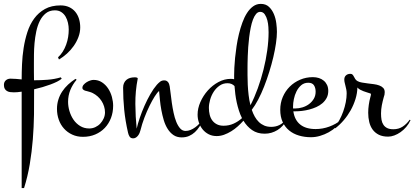

<svg xmlns="http://www.w3.org/2000/svg" viewBox="-30 -688 2132 988"><path d="M287.6 -283.2Q278.8 -275.4 263.7 -267.8Q248.5 -260.3 229.5 -253.2Q210.4 -246.1 188.7 -239.7Q167 -233.4 145.5 -228.5Q146 -164.1 145 -99.6Q144 -35.2 138.9 29.1Q133.8 93.3 123.3 156.2Q112.8 219.2 93.8 279.8H81.5V-216.3Q69.3 -214.4 59.1 -213.6Q48.8 -212.9 41 -212.9Q31.2 -212.9 22.2 -214.1Q13.2 -215.3 6.1 -219.5Q-1 -223.6 -5.4 -231Q-9.8 -238.3 -9.8 -251Q-9.8 -266.1 0 -274.7Q9.8 -283.2 23.9 -283.2Q38.1 -283.2 52.5 -282Q66.9 -280.8 81.5 -279.3V-280.8Q81.5 -315.4 83.3 -357.2Q85 -398.9 91.6 -440.9Q98.1 -482.9 110.8 -522.5Q123.5 -562 145.8 -592.5Q168 -623 201.2 -641.6Q234.4 -660.2 281.7 -660.2Q306.6 -660.2 325.7 -651.4Q344.7 -642.6 357.4 -627.2Q370.1 -611.8 376.5 -591.1Q382.8 -570.3 382.8 -546.9Q382.8 -521.5 373.5 -497.1Q364.3 -472.7 349.1 -451.2Q334 -429.7 314.2 -411.9Q294.4 -394 273.4 -381.8L268.6 -393.1Q282.7 -405.8 293.2 -422.6Q303.7 -439.5 310.5 -458.5Q317.4 -477.5 320.6 -497.3Q323.7 -517.1 323.7 -536.1Q323.7 -552.7 319.8 -570.3Q315.9 -587.9 307.6 -602.3Q299.3 -616.7 285.6 -625.7Q272 -634.8 252.4 -634.8Q224.6 -634.8 205.8 -619.6Q187 -604.5 175 -580.6Q163.1 -556.6 156.7 -526.4Q150.4 -496.1 147.7 -466.1Q145 -436 144.8 -408.7Q144.5 -381.3 144.5 -362.8Q144.5 -340.8 144.5 -318.8Q144.5 -296.9 145 -274.9Q178.7 -274.9 214.6 -277.6Q250.5 -280.3 282.7 -290Z M552.2 -144Q552.2 -109.9 541 -80.6Q529.8 -51.3 509.3 -29.8Q488.8 -8.3 460.2 3.9Q431.6 16.1 397 16.1Q366.2 16.1 341.6 4.6Q316.9 -6.8 299.3 -26.4Q281.7 -45.9 272.5 -72Q263.2 -98.1 263.2 -127.9Q263.2 -152.8 270.3 -175.3Q277.3 -197.8 290 -217Q302.7 -236.3 320.3 -252.7Q337.9 -269 358.4 -282.2L364.3 -277.8Q343.8 -253.9 332 -225.1Q320.3 -196.3 320.3 -164.1Q320.3 -140.6 327.4 -116.5Q334.5 -92.3 348.1 -72.3Q361.8 -52.2 382.3 -39.6Q402.8 -26.9 429.2 -26.9Q445.8 -26.9 460.4 -33.7Q475.1 -40.5 486.1 -52.2Q497.1 -64 503.7 -78.9Q510.3 -93.8 510.3 -109.9Q510.3 -125.5 505.6 -140.4Q501 -155.3 492.7 -168.2Q484.4 -181.2 472.7 -191.7Q460.9 -202.1 447.3 -209Q439.5 -212.9 432.4 -214.8Q425.3 -216.8 417 -219.2Q413.6 -219.7 409.7 -220.9Q405.8 -222.2 402.3 -223.9Q398.9 -225.6 396.5 -228.5Q394 -231.4 394 -235.8Q394 -244.6 400.4 -252Q406.7 -259.3 415.5 -264.9Q424.3 -270.5 434.1 -273.7Q443.8 -276.9 451.2 -276.9Q476.1 -276.9 495.1 -264.2Q514.2 -251.5 526.9 -231.9Q539.6 -212.4 545.9 -189Q552.2 -165.5 552.2 -144Z M1016.1 -69.8Q1006.8 -52.2 996.3 -36.1Q985.8 -20 972.7 -7.8Q959.5 4.4 942.9 11.7Q926.3 19 904.8 19Q880.4 19 862.8 7.1Q845.2 -4.9 832.8 -24.7Q820.3 -44.4 812.7 -69.8Q805.2 -95.2 800.3 -121.6Q795.4 -147.9 793 -173.6Q790.5 -199.2 788.6 -219.7Q779.3 -212.4 766.1 -191.7Q752.9 -170.9 739.3 -143.1Q725.6 -115.2 713.1 -82.5Q700.7 -49.8 692.9 -18.1Q691.4 -11.2 688.2 -3.9Q685.1 3.4 680.4 9.5Q675.8 15.6 669.4 19.8Q663.1 23.9 655.3 23.9Q642.6 23.9 637 15.1Q631.3 6.3 628.9 -4.9Q614.7 -66.9 609.1 -123.5Q603.5 -180.2 603.5 -236.8Q603.5 -250.5 608.2 -260.5Q612.8 -270.5 620.6 -277.1Q628.4 -283.7 639.2 -286.9Q649.9 -290 661.6 -290Q663.1 -290 666.3 -290Q669.4 -290 672.4 -289.3Q675.3 -288.6 677.2 -287.1Q679.2 -285.6 678.7 -283.2Q666 -219.2 666.5 -153.1Q667 -86.9 673.3 -25.9Q678.7 -50.3 689.2 -81.3Q699.7 -112.3 713.6 -143.8Q727.5 -175.3 743.9 -203.9Q760.3 -232.4 777.3 -252Q785.6 -261.2 794.2 -267.8Q802.7 -274.4 815.4 -274.4Q822.8 -274.4 827.6 -271.5Q832.5 -268.6 835.7 -264.2Q838.9 -259.8 840.6 -254.2Q842.3 -248.5 843.3 -243.2Q845.7 -229 848.1 -206.5Q850.6 -184.1 854.2 -158.7Q857.9 -133.3 863.3 -107.7Q868.7 -82 877 -61.3Q885.3 -40.5 897 -27.3Q908.7 -14.2 924.8 -14.2Q938 -14.2 950.4 -19.3Q962.9 -24.4 974.1 -32.5Q985.4 -40.5 995.1 -51Q1004.9 -61.5 1012.7 -71.8Z M1443.8 -69.8Q1436 -53.7 1424.3 -40.8Q1412.6 -27.8 1397.9 -18.8Q1383.3 -9.8 1366.7 -4.9Q1350.1 0 1332 0Q1293.9 0 1267.3 -18.6Q1240.7 -37.1 1222.7 -66.9Q1209.5 -52.2 1193.6 -37.8Q1177.7 -23.4 1159.9 -12.5Q1142.1 -1.5 1123 5.4Q1104 12.2 1085 12.2Q1062 12.2 1043.9 2.9Q1025.9 -6.3 1013.2 -21.7Q1000.5 -37.1 993.7 -56.9Q986.8 -76.7 986.8 -98.1Q986.8 -130.4 1001.2 -163.1Q1015.6 -195.8 1039.3 -222.4Q1063 -249 1093.8 -265.6Q1124.5 -282.2 1157.7 -282.2Q1167.5 -282.2 1174.8 -280.3V-300.8Q1174.8 -314.9 1175.8 -338.4Q1176.8 -361.8 1179.7 -390.4Q1182.6 -418.9 1187.3 -450.4Q1191.9 -481.9 1199.5 -512.9Q1207 -543.9 1217.3 -572Q1227.5 -600.1 1241.2 -621.3Q1254.9 -642.6 1272.5 -655.3Q1290 -668 1312 -668Q1337.9 -668 1354 -652.8Q1370.1 -637.7 1379.4 -615.5Q1388.7 -593.3 1391.8 -568.4Q1395 -543.5 1395 -523.9Q1395 -498.5 1390.1 -465.1Q1385.3 -431.6 1376.5 -394.3Q1367.7 -356.9 1355.5 -317.9Q1343.3 -278.8 1329.1 -242.7Q1314.9 -206.5 1298.6 -175.5Q1282.2 -144.5 1265.6 -123Q1272 -104 1281 -87.9Q1290 -71.8 1302.2 -60.1Q1314.5 -48.3 1330.1 -41.7Q1345.7 -35.2 1365.7 -35.2Q1411.6 -35.2 1440.9 -71.8ZM1243.7 -341.8Q1243.7 -324.2 1243.7 -301Q1243.7 -277.8 1244.9 -252Q1246.1 -226.1 1249.3 -199Q1252.4 -171.9 1258.8 -146.5Q1279.3 -186 1296.4 -233.2Q1313.5 -280.3 1325.9 -329.8Q1338.4 -379.4 1345.2 -428.7Q1352.1 -478 1352.1 -522Q1352.1 -531.2 1351.1 -548.8Q1350.1 -566.4 1345.7 -583.7Q1341.3 -601.1 1332.5 -614Q1323.7 -627 1308.6 -627Q1296.9 -627 1287.6 -616Q1278.3 -605 1271.5 -586.7Q1264.6 -568.4 1260 -544.9Q1255.4 -521.5 1252.2 -496.1Q1249 -470.7 1247.3 -445.8Q1245.6 -420.9 1244.9 -399.7Q1244.1 -378.4 1243.9 -363Q1243.7 -347.7 1243.7 -341.8ZM1120.6 -41Q1148.4 -41 1172.1 -51.8Q1195.8 -62.5 1215.3 -80.1Q1206.1 -98.1 1199.5 -118.9Q1192.9 -139.6 1188.2 -160.9Q1183.6 -182.1 1180.9 -203.6Q1178.2 -225.1 1176.8 -245.1Q1170.9 -251.5 1162.1 -255.6Q1153.3 -259.8 1140.6 -259.8Q1117.7 -259.8 1099.9 -247.3Q1082 -234.9 1069.8 -216.1Q1057.6 -197.3 1051.3 -175Q1044.9 -152.8 1044.9 -132.8Q1044.9 -114.3 1049.1 -97.4Q1053.2 -80.6 1062.5 -68.1Q1071.8 -55.7 1086.2 -48.3Q1100.6 -41 1120.6 -41Z M1731 -69.8Q1718.3 -51.3 1700.4 -35.2Q1682.6 -19 1661.4 -7.3Q1640.1 4.4 1616.9 11.2Q1593.8 18.1 1570.3 18.1Q1537.1 18.1 1508.3 9.5Q1479.5 1 1458 -16.6Q1436.5 -34.2 1424.3 -60.8Q1412.1 -87.4 1412.1 -123Q1412.1 -158.2 1425 -188.7Q1438 -219.2 1460.7 -241.9Q1483.4 -264.6 1514.2 -277.8Q1544.9 -291 1580.1 -291Q1596.7 -291 1611.1 -286.4Q1625.5 -281.7 1636.2 -272.7Q1647 -263.7 1653.1 -250.5Q1659.2 -237.3 1659.2 -220.2Q1659.2 -199.7 1650.9 -184.1Q1642.6 -168.5 1628.9 -156.7Q1615.2 -145 1597.9 -137.2Q1580.6 -129.4 1561.8 -124.5Q1543 -119.6 1524.7 -117.4Q1506.3 -115.2 1491.2 -115.2H1479.5Q1485.8 -70.8 1514.6 -47.4Q1543.5 -23.9 1594.2 -23.9Q1630.4 -23.9 1664.8 -36.6Q1699.2 -49.3 1727.1 -71.8ZM1478 -129.9H1490.2Q1507.8 -129.9 1526.4 -135.5Q1544.9 -141.1 1559.8 -152.1Q1574.7 -163.1 1584.5 -179.2Q1594.2 -195.3 1594.2 -215.8Q1594.2 -235.8 1585.7 -249Q1577.1 -262.2 1556.2 -262.2Q1534.7 -262.2 1519.8 -249.3Q1504.9 -236.3 1495.6 -217.5Q1486.3 -198.7 1482.2 -178Q1478 -157.2 1478 -141.1Z M2082.5 -69.8Q2073.7 -50.3 2060.3 -34.7Q2046.9 -19 2031.2 -8.1Q2015.6 2.9 1999 9Q1982.4 15.1 1967.3 15.1Q1939 15.1 1919.4 5.4Q1899.9 -4.4 1887.7 -21Q1875.5 -37.6 1870.1 -60.1Q1864.7 -82.5 1864.7 -107.9Q1864.7 -127.4 1867.7 -148.4Q1870.6 -169.4 1876 -189Q1877 -191.9 1877.9 -196Q1878.9 -200.2 1878.9 -203.1Q1878.9 -205.6 1876 -207Q1867.7 -210 1858.4 -212.6Q1849.1 -215.3 1840.1 -218.8Q1831.1 -222.2 1823 -226.6Q1814.9 -231 1809.1 -237.8Q1808.6 -208.5 1799.3 -178.5Q1790 -148.4 1774.7 -120.8Q1759.3 -93.3 1738.8 -69.3Q1718.3 -45.4 1695.3 -27.8L1690.4 -32.7Q1704.6 -48.3 1716.3 -69.8Q1728 -91.3 1736.3 -114.7Q1744.6 -138.2 1749.3 -162.1Q1753.9 -186 1753.9 -207Q1753.9 -217.8 1752 -227.3Q1750 -236.8 1747.8 -245.6Q1745.6 -254.4 1743.7 -262.5Q1741.7 -270.5 1741.7 -278.8Q1741.7 -292.5 1750.5 -300.3Q1759.3 -308.1 1772.9 -308.1Q1780.3 -308.1 1784.2 -304Q1788.1 -299.8 1791 -293.9Q1793.9 -288.1 1797.9 -281.7Q1801.8 -275.4 1809.1 -271Q1818.4 -265.6 1832.5 -263.2Q1846.7 -260.7 1862.3 -258.8Q1877.9 -256.8 1893.6 -254.9Q1909.2 -252.9 1921.6 -248.3Q1934.1 -243.7 1941.9 -235.6Q1949.7 -227.5 1949.7 -213.9Q1949.7 -207 1948.5 -200.4Q1947.3 -193.8 1944.8 -188Q1939 -167.5 1934.8 -146.2Q1930.7 -125 1930.7 -104Q1930.7 -85.9 1933.3 -71Q1936 -56.2 1943.4 -45.4Q1950.7 -34.7 1962.9 -28.8Q1975.1 -22.9 1994.1 -22.9Q2021.5 -22.9 2042 -36.4Q2062.5 -49.8 2078.1 -71.8Z"/></svg>

Font: Montez
Style: Regular
Weight: 400
Designer: Astigmatic (AOETI)
Foundry: Astigmatic (AOETI)
Version: Version 1.001